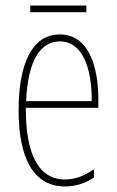

<svg xmlns="http://www.w3.org/2000/svg" viewBox="-20 -661 420 691"><path d="M291 -641H89V-617H291ZM195 -537C94 -537 47 -429 47 -264C47 -94 99 10 214 10C255 10 290 -3 318 -22V-52C283 -27 249 -15 214 -15C119 -15 72 -106 73 -273H334V-301C334 -421 300 -537 195 -537ZM195 -512C278 -512 311 -414 310 -297H74C80 -442 125 -512 195 -512Z"/></svg>

Font: Noto Sans Gurmukhi UI ExtraCondensed Thin
Style: Regular
Weight: 100
Width: 2
Designer: Jelle Bosma - Monotype Design Team
Foundry: Monotype Imaging Inc.
Version: Version 2.004